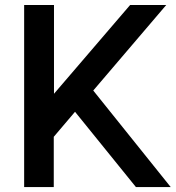

<svg xmlns="http://www.w3.org/2000/svg" viewBox="-20 -756 710 776"><path d="M651.9 -735.8H505.9L198.2 -377V-735.8H77.6V0H197.3V-203.1L283.2 -304.2L529.3 0H669.9L356.9 -390.1Z"/></svg>

Font: Winston Medium
Style: Regular
Weight: 500
Designer: Vernon Adams, Kim Jin-seong, David Berlow, Cristiano Sobral
Foundry: The Winston Project Authors
Version: Version 3.004